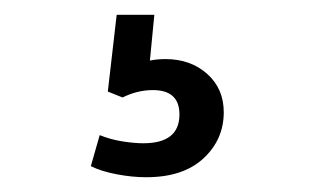

<svg xmlns="http://www.w3.org/2000/svg" viewBox="-20 -40 426 260"><path d="M178 200Q228 200 255.5 174.5Q283 149 283 112Q283 80 260.5 60Q238 40 204 40Q193 40 183 42L189 -20H138L126 84L146 92Q166 82 187 82Q223 82 223 115Q223 154 174 154Q162 154 146 151.5Q130 149 115 143L103 185Q117 192 138 196Q159 200 178 200Z"/></svg>

Font: Plus Jakarta Sans
Style: Regular
Weight: 400
Designer: Gumpita Rahayu
Foundry: Tokotype
Version: Version 2.004; ttfautohint (v1.8.3)